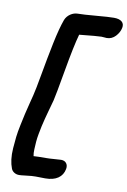

<svg xmlns="http://www.w3.org/2000/svg" viewBox="-113 -875 808 1217"><g transform="rotate(10 291.0 -267.0)"><path d="M99.1 275.9Q81.5 275.9 67.6 267.3Q53.7 258.8 47.9 244.1Q38.1 219.2 33.9 187Q29.8 154.8 32.7 114.7Q35.6 74.7 39.3 41.7Q43 8.8 53.2 -39.1Q63.5 -86.9 68.8 -111.3Q74.2 -135.7 86.2 -182.1Q98.1 -228.5 100.1 -236.8Q109.9 -274.9 128.2 -378.9Q146.5 -482.9 167.2 -583.5Q188 -684.1 209 -741.2Q218.8 -765.6 241.2 -780.8Q263.7 -795.9 289.1 -795.9Q323.7 -795.9 404.5 -803Q485.4 -810.1 519 -810.1Q553.7 -810.1 570.1 -795.7Q586.4 -781.2 581.1 -755.9Q575.2 -726.1 551.5 -700.9Q527.8 -675.8 495.1 -675.8Q489.7 -675.8 479.2 -677Q468.8 -678.2 461.9 -678.2Q437 -678.2 319.8 -666Q298.3 -589.8 269.8 -426.3Q241.2 -262.7 232.9 -229Q229.5 -216.3 223.1 -193.4Q216.8 -170.4 211.4 -151.1Q206.1 -131.8 198.7 -103.8Q191.4 -75.7 186.5 -53.5Q181.6 -31.2 176.3 -2.2Q170.9 26.9 169.2 48.8Q167.5 70.8 166.3 97.7Q165 124.5 168.9 142.1Q194.8 140.1 251 140.1Q270 140.1 302.2 137.5Q334.5 134.8 345.2 134.8Q368.2 134.8 379.4 149.7Q390.6 164.6 386.2 187Q378.9 226.1 348.1 247.1Q317.4 268.1 266.1 268.1Q254.9 268.1 236.6 267.6Q218.3 267.1 204.1 267.1Q189.9 267.1 178.2 268.1Q163.1 269 137 272.5Q110.8 275.9 99.1 275.9Z"/></g></svg>

Font: Shantell Sans Irregular Bouncy
Style: Italic
Weight: 600
Italic angle: -11.31°
Designer: Stephen Nixon, Anya Danilova, Shantell Martin
Foundry: Arrow Type
Version: Version 1.006;[9816181b4]